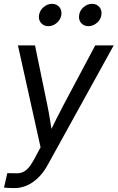

<svg xmlns="http://www.w3.org/2000/svg" viewBox="-31 -754 600 979"><path d="M-10.7 202.6 6.3 128.9 47.9 129.4Q66.4 130.9 82 125Q97.7 119.1 111.8 104.2Q126 89.4 139.6 64.5L175.8 -2.9L60.5 -522.5H147.5L210 -219.7Q218.3 -179.7 224.6 -139.6Q231 -99.6 237.3 -60.1H213.4Q232.4 -99.6 252.4 -139.6Q272.5 -179.7 293.5 -219.7L454.6 -522.5H548.8L209 92.8Q189 127.9 162.8 153.1Q136.7 178.2 106.2 191.7Q75.7 205.1 42.5 205.1Q27.8 205.1 14.2 204.3Q0.5 203.6 -10.7 202.6ZM419.9 -620.6Q396 -620.6 382.3 -637.2Q368.7 -653.8 372.6 -677.2Q376 -701.2 395.5 -717.8Q415 -734.4 438.5 -734.4Q462.4 -734.4 476.1 -717.8Q489.7 -701.2 485.8 -677.2Q482.4 -653.8 462.9 -637.2Q443.4 -620.6 419.9 -620.6ZM215.3 -620.6Q191.9 -620.6 178 -637.2Q164.1 -653.8 168 -677.2Q171.9 -701.2 191.4 -717.8Q210.9 -734.4 233.9 -734.4Q257.8 -734.4 271.7 -717.8Q285.6 -701.2 281.7 -677.2Q277.8 -653.8 258.5 -637.2Q239.3 -620.6 215.3 -620.6Z"/></svg>

Font: Inter 28pt
Style: Italic
Weight: 400
Italic angle: -9.3988°
Designer: Rasmus Andersson
Foundry: rsms
Version: Version 4.001;git-66647c0bb